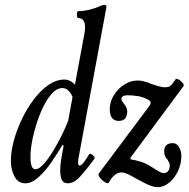

<svg xmlns="http://www.w3.org/2000/svg" viewBox="-20 -745 780 794"><path d="M85 13Q54 13 39.5 -16Q25 -45 25 -79Q25 -119 37.5 -164.5Q50 -210 71.5 -254.5Q93 -299 121 -335.5Q149 -372 181 -394Q213 -416 246 -416Q270 -416 290 -395L326 -589Q332 -621 332 -629Q332 -670 305 -670Q300 -670 298.5 -677.5Q297 -685 298.5 -692Q300 -699 305 -699Q327 -699 352.5 -705.5Q378 -712 396 -721Q406 -725 412 -725Q420 -725 420 -717Q420 -713 419.5 -710Q419 -707 418 -704L308 -109Q305 -96 304 -87.5Q303 -79 303 -74Q303 -60 309 -60Q316 -60 327 -74.5Q338 -89 348 -106Q351 -111 357.5 -107.5Q364 -104 368.5 -98Q373 -92 371 -89Q337 -43 311.5 -15Q286 13 261 13Q241 13 235 -2.5Q229 -18 229 -41Q229 -63 233.5 -89Q238 -115 243 -142L239 -147Q218 -111 192.5 -74Q167 -37 139 -12Q111 13 85 13ZM126 -45Q141 -45 160.5 -66.5Q180 -88 200 -121Q220 -154 236.5 -188Q253 -222 262 -246L280 -344Q264 -381 238 -381Q217 -381 197.5 -361Q178 -341 161.5 -308.5Q145 -276 132.5 -237.5Q120 -199 113 -162Q106 -125 106 -96Q106 -45 126 -45ZM632 29Q612 29 582 14Q552 -1 528 -15Q498 -32 483 -32Q453 -32 430 10Q426 16 414 8.5Q402 1 393 -10.5Q384 -22 389 -28L600 -310Q603 -316 603 -320Q603 -327 594 -332Q572 -344 550.5 -347.5Q529 -351 507 -351Q482 -351 482 -335Q482 -330 493 -315Q506 -301 506 -284Q506 -245 471 -245Q434 -245 434 -294Q434 -337 469 -375Q486 -392 506 -402Q526 -412 551 -412Q573 -412 609 -397Q644 -384 662 -384Q682 -384 691 -396L706 -417Q710 -421 719 -416Q728 -411 735 -402.5Q742 -394 739 -389L519 -92L520 -86Q544 -82 564.5 -75.5Q585 -69 611 -52Q646 -29 655 -29Q682 -29 682 -63Q682 -68 678.5 -74Q675 -80 672 -86Q666 -91 662.5 -99.5Q659 -108 659 -120Q659 -153 695 -153Q711 -153 720.5 -136.5Q730 -120 730 -100Q730 -67 716 -37.5Q702 -8 679.5 10.5Q657 29 632 29Z"/></svg>

Font: Junicode Two Beta Condensed Medium
Style: Italic
Weight: 500
Width: 3
Italic angle: -9°
Version: Version 1.053; ttfautohint (v1.8.4)